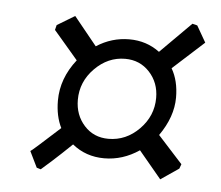

<svg xmlns="http://www.w3.org/2000/svg" viewBox="-38 -598 536 466"><g transform="rotate(5 230.5 -365.0)"><path d="M141 -444Q119 -470 103 -488.5Q87 -507 82 -513L85 -525L128 -551L184 -482Q221 -506 264 -506Q306 -506 338 -482L413 -557L425 -554L448 -514L372 -445Q389 -416 389 -375Q389 -328 356 -281L416 -215L412 -204L368 -174L313 -240Q273 -213 228 -213Q183 -213 150 -240Q123 -214 103 -196Q83 -178 77 -173L67 -176L48 -215Q50 -215 118 -277Q104 -305 104 -343Q104 -397 141 -444ZM234 -261Q277 -261 309 -293.5Q341 -326 341 -370Q341 -407 317.5 -432.5Q294 -458 258 -458Q216 -458 184 -425.5Q152 -393 152 -349Q152 -312 175 -286.5Q198 -261 234 -261Z"/></g></svg>

Font: Alegreya SC
Style: Italic
Weight: 400
Italic angle: -7°
Designer: Juan Pablo del Peral
Foundry: Huerta Tipografica
Version: Version 2.007; ttfautohint (v1.6)